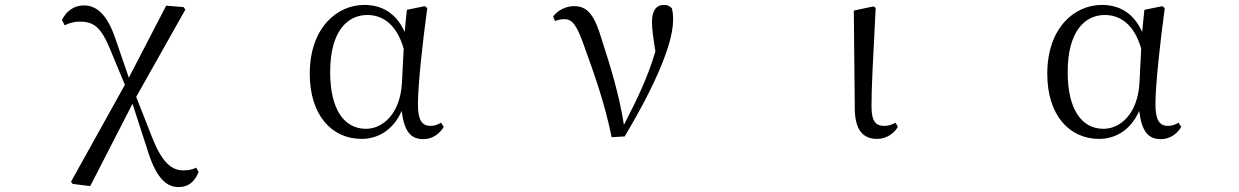

<svg xmlns="http://www.w3.org/2000/svg" viewBox="-20 -551 5040 781"><path d="M706 210C748 210 772 187 788 149L778 131C763 139 745 142 725 142C678 142 639 109 600 11L534 -157L734 -512L727 -522L656 -528L504 -235L449 -395C417 -488 376 -529 321 -529C281 -529 250 -506 232 -470L243 -448C259 -456 278 -463 306 -463C361 -463 392 -440 429 -348L488 -206L269 188L275 197L347 206L519 -129L578 53C611 163 651 210 706 210Z M1451 14C1513 14 1578 -18 1614 -100C1624 -16 1651 15 1702 15C1739 15 1769 -7 1785 -35L1774 -52C1760 -44 1749 -39 1731 -39C1698 -39 1680 -60 1680 -127C1680 -204 1699 -380 1718 -518L1708 -526L1635 -511L1626 -421C1592 -497 1534 -531 1462 -531C1350 -531 1240 -437 1240 -251C1240 -82 1330 14 1451 14ZM1622 -353 1615 -213C1607 -82 1532 -27 1469 -27C1379 -27 1323 -107 1323 -258C1323 -425 1394 -490 1474 -490C1535 -490 1593 -454 1622 -353Z M2468 7 2521 4C2619 -160 2718 -357 2718 -470C2718 -488 2717 -501 2713 -517C2705 -526 2696 -531 2681 -531C2649 -531 2632 -507 2632 -462C2632 -434 2637 -397 2646 -342C2614 -234 2574 -153 2518 -43C2499 -165 2462 -285 2429 -386C2399 -489 2371 -526 2315 -526C2283 -526 2249 -510 2230 -484L2238 -465C2248 -470 2260 -473 2276 -473C2308 -473 2326 -449 2355 -367C2394 -259 2439 -136 2468 7Z M3548 14C3588 14 3619 -11 3632 -35L3623 -52C3610 -45 3597 -39 3577 -39C3545 -39 3525 -54 3525 -118C3525 -196 3530 -283 3542 -519L3533 -525L3453 -508L3457 -112C3457 -20 3492 14 3548 14Z M4451 14C4513 14 4578 -18 4614 -100C4624 -16 4651 15 4702 15C4739 15 4769 -7 4785 -35L4774 -52C4760 -44 4749 -39 4731 -39C4698 -39 4680 -60 4680 -127C4680 -204 4699 -380 4718 -518L4708 -526L4635 -511L4626 -421C4592 -497 4534 -531 4462 -531C4350 -531 4240 -437 4240 -251C4240 -82 4330 14 4451 14ZM4622 -353 4615 -213C4607 -82 4532 -27 4469 -27C4379 -27 4323 -107 4323 -258C4323 -425 4394 -490 4474 -490C4535 -490 4593 -454 4622 -353Z"/></svg>

Font: Harano Aji Mincho
Style: Regular
Weight: 400
Foundry: Masamichi Hosoda
Version: HaranoAjiMincho-Regular version 20230610;ttx 4.39.4